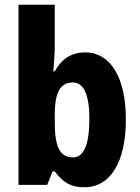

<svg xmlns="http://www.w3.org/2000/svg" viewBox="-20 -780 589 810"><path d="M211 -581V-760H58V0H179L202 -57H211C245 -11 278 10 336 10C445 10 511 -95 511 -276C511 -456 444 -559 340 -559C282 -559 240 -532 211 -479H205C208 -519 211 -554 211 -581ZM287 -432C334 -432 357 -380 357 -278C357 -169 333 -116 288 -116C232 -116 211 -162 211 -265V-293C211 -385 231 -432 287 -432Z"/></svg>

Font: Noto Sans Georgian Condensed ExtraBold
Style: Regular
Weight: 800
Width: 3
Designer: Monotype Design Team, Akaki Razmadze
Foundry: Google LLC
Version: Version 2.005